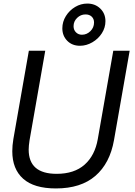

<svg xmlns="http://www.w3.org/2000/svg" viewBox="-20 -1048 760 1078"><path d="M49 -199Q49 -231 55 -267L142 -763H234L146 -261Q141 -229 141 -208Q141 -72 298 -72Q397 -72 455 -123.5Q513 -175 529 -267L616 -763H708L620 -261Q597 -131 515.5 -60.5Q434 10 294 10Q171 10 110 -44.5Q49 -99 49 -199ZM330 -889Q330 -926 350 -958Q370 -990 402 -1009Q434 -1028 470 -1028Q514 -1028 543 -1000Q572 -972 572 -929Q572 -893 552 -861.5Q532 -830 498.5 -810.5Q465 -791 429 -791Q385 -791 357.5 -819Q330 -847 330 -889ZM508 -922Q508 -942 495 -954.5Q482 -967 460 -967Q433 -967 413 -947.5Q393 -928 393 -901Q393 -880 406.5 -866.5Q420 -853 440 -853Q467 -853 487.5 -873Q508 -893 508 -922Z"/></svg>

Font: Open Sauce Sans
Style: Italic
Weight: 400
Italic angle: -10°
Designer: Alfredo Marco Pradil
Foundry: Creative Sauce Fz LLC
Version: Version 1.477